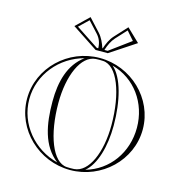

<svg xmlns="http://www.w3.org/2000/svg" viewBox="-117 -903 943 1010"><g transform="rotate(15 355.0 -397.5)"><path d="M353.9 -658C345.3 -684.2 333.3 -711.7 313.8 -732.8L251.9 -800L181.7 -732.5L321.9 -640H388.1L528.3 -732.5L458.1 -800L396.2 -732.8C376.7 -711.7 364.7 -684.2 356.1 -658ZM384.5 -652H366.8L367.5 -654.2C375.9 -679.7 387.4 -705.6 405 -724.7L458.6 -782.9L499.2 -736.3ZM325.5 -652 200.8 -734.3 251.4 -782.9 305 -724.7C323.9 -704.2 332.7 -680.1 333.2 -652ZM40 -300C40 -131.6 183.9 5 355 5C526.1 5 670 -131.6 670 -300C670 -468.4 526.1 -605 355 -605C183.9 -605 40 -468.4 40 -300ZM505 -280C505 -130.7 453.8 -11.1 375 -5.6C368.4 -5.2 361.7 -5 355 -5C348.3 -5 341.6 -5.2 335 -5.6C256.7 -9.7 205 -147.7 205 -320C205 -469.3 256.2 -588.9 335 -594.4C341.6 -594.8 348.3 -595 355 -595C361.7 -595 368.4 -594.8 375 -594.4C453.3 -590.3 505 -452.3 505 -280ZM277.4 -583C198.2 -525.5 173 -427.7 173 -320C173 -196.6 193.4 -82.7 280.5 -16.2C150.6 -48.6 52 -163.8 52 -300C52 -435.1 149 -549.5 277.4 -583ZM429.5 -583.8C555.9 -549.6 638 -435 638 -300C638 -166.2 557.6 -52.4 432.6 -17C487.6 -61.9 517 -165.7 517 -280C517 -413.5 486.7 -535.1 429.5 -583.8Z"/></g></svg>

Font: Sortefax
Style: Medium
Weight: 500
Designer: gluk
Foundry: gluk
Version: Version 0.261